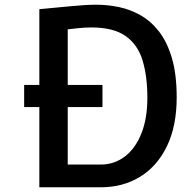

<svg xmlns="http://www.w3.org/2000/svg" viewBox="-20 -795 809 815"><path d="M147 0V-340.5H82.5V-434.5H147V-756Q222.5 -763 284 -769Q345.5 -775 389.5 -775Q436.5 -775 484.8 -765Q533 -755 577 -730Q621 -705 655.5 -660.5Q690 -616 710 -547.5Q730 -479 730 -381.5Q730 -260.5 689 -175.2Q648 -90 575.2 -45Q502.5 0 407.5 0ZM267.5 -96.5H407.5Q465 -96.5 509.8 -130.5Q554.5 -164.5 580 -228Q605.5 -291.5 605.5 -380Q605.5 -472 585 -539Q564.5 -606 513 -642.2Q461.5 -678.5 367.5 -678.5Q339 -678.5 310.2 -675.2Q281.5 -672 267.5 -670.5V-434.5H415V-340.5H267.5Z"/></svg>

Font: Junction SemiBold
Style: Regular
Weight: 600
Designer: Caroline Hadilaksono
Foundry: Caroline Hadilaksono, Tyler Finck, The League of Moveable Type
Version: Version 2.000; ttfautohint (v1.8.3)